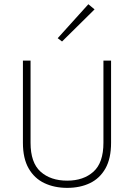

<svg xmlns="http://www.w3.org/2000/svg" viewBox="-20 -900 655 930"><path d="M91 -606.5H128V-208.5Q128 -112 176.5 -68.5Q225 -25 305.5 -25Q384.5 -25 432.8 -68.5Q481 -112 481 -208.5V-606.5H518V-208.5Q518 -132.5 490.8 -84.2Q463.5 -36 415.8 -13Q368 10 305.5 10Q243.5 10 195 -13Q146.5 -36 118.8 -84.2Q91 -132.5 91 -208.5ZM280.5 -699 259.5 -715 408 -879.5 438 -854.5Z"/></svg>

Font: Karla ExtraLight
Style: Regular
Weight: 250
Designer: Jonathan Pinhorn
Version: Version 2.004;gftools[0.9.33]